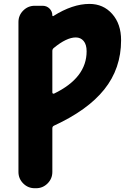

<svg xmlns="http://www.w3.org/2000/svg" viewBox="-20 -785 672 1001"><path d="M252.9 -302.7Q252.9 -298.8 255.9 -297.4Q258.8 -295.9 261.7 -296.9Q431.6 -378.9 431.6 -517.6Q431.6 -552.7 416 -571.3Q400.4 -589.8 375 -589.8Q327.1 -589.8 260.7 -535.2Q252.9 -529.3 252.9 -519.5ZM252.9 111.3Q252.9 146.5 228 171.4Q203.1 196.3 168 196.3H161.1Q126 196.3 101.1 171.4Q76.2 146.5 76.2 111.3V-669.9Q76.2 -705.1 101.1 -730Q126 -754.9 161.1 -754.9H202.1Q223.6 -754.9 238.3 -740.2Q252.9 -725.6 252.9 -704.1Q252.9 -702.1 254.9 -701.2Q256.8 -700.2 257.8 -701.2Q358.4 -764.6 446.3 -764.6Q518.6 -764.6 564.9 -712.4Q611.3 -660.2 611.3 -575.2Q611.3 -427.7 523.4 -318.4Q437.5 -210.9 261.7 -129.9Q252.9 -126 252.9 -116.2Z"/></svg>

Font: Gen Jyuu GothicX Heavy
Style: Bold
Weight: 900
Designer: [Source Han Sans]
Ryoko NISHIZUKA  (kana & ideographs); Paul D. Hunt (Latin, Greek & Cyrillic); Wenlong ZHANG  (bopomofo
Version: Version 1.002.20150607